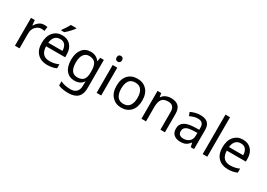

<svg xmlns="http://www.w3.org/2000/svg" viewBox="-5 -910 2176 1563"><g transform="rotate(30 1083.0 -128.5)"><path d="M163.6 -266.6Q181.2 -266.6 194.3 -263.7L189 -224.1Q174.3 -227.5 160.6 -227.5Q130.4 -227.5 107.4 -203.4Q84.5 -179.2 84.5 -139.6V0H41.5V-261.7H76.7L81.5 -213.9H83.5Q96.2 -235.4 116.2 -251Q136.2 -266.6 163.6 -266.6Z M334.5 -266.6Q384.8 -266.6 413.6 -234.4Q442.4 -202.1 442.4 -148.4V-122.6H263.2Q265.6 -31.7 346.7 -31.7Q371.6 -31.7 390.9 -36.4Q410.2 -41 430.7 -49.8V-12.2Q410.6 -3.4 391.1 0.7Q371.6 4.9 344.7 4.9Q288.6 4.9 253.7 -29.3Q218.8 -63.5 218.8 -128.9Q218.8 -193.4 250.7 -230Q282.7 -266.6 334.5 -266.6ZM334 -231.4Q303.2 -231.4 285.4 -211.7Q267.6 -191.9 264.2 -156.7H397.5Q397 -189.9 381.8 -210.7Q366.7 -231.4 334 -231.4ZM403.3 -369.1Q394 -355.5 372.3 -332.3Q350.6 -309.1 333.5 -295.9H305.2V-301.8Q315.9 -315.4 329.6 -336.4Q343.3 -357.4 351.6 -374H403.3Z M601.6 -266.6Q654.8 -266.6 683.6 -227.1H686L691.9 -261.7H726.1V4.4Q726.1 117.2 608.9 117.2Q551.3 117.2 514.6 100.6V61Q553.2 81.5 611.3 81.5Q645 81.5 664.3 61.8Q683.6 42 683.6 7.8V-2.4Q683.6 -8.3 684.1 -19.3Q684.6 -30.3 685.1 -34.7H683.1Q656.7 4.9 602.1 4.9Q551.3 4.9 522.7 -30.8Q494.1 -66.4 494.1 -130.4Q494.1 -192.9 522.7 -229.7Q551.3 -266.6 601.6 -266.6ZM607.4 -230.5Q574.7 -230.5 556.6 -204.3Q538.6 -178.2 538.6 -129.9Q538.6 -30.3 608.4 -30.3Q647.9 -30.3 666 -51.5Q684.1 -72.8 684.1 -120.1V-130.4Q684.1 -184.1 665.5 -207.3Q647 -230.5 607.4 -230.5Z M831.1 -359.9Q840.8 -359.9 848.4 -353.3Q856 -346.7 856 -332.5Q856 -318.8 848.4 -312Q840.8 -305.2 831.1 -305.2Q820.3 -305.2 813 -312Q805.7 -318.8 805.7 -332.5Q805.7 -346.7 813 -353.3Q820.3 -359.9 831.1 -359.9ZM852.1 -261.7V0H809.1V-261.7Z M1162.6 -131.3Q1162.6 -66.4 1129.6 -30.8Q1096.7 4.9 1040.5 4.9Q988.8 4.9 954.6 -30.8Q920.4 -66.4 920.4 -131.3Q920.4 -196.3 953.1 -231.4Q985.8 -266.6 1042 -266.6Q1095.2 -266.6 1128.9 -231.4Q1162.6 -196.3 1162.6 -131.3ZM964.8 -131.3Q964.8 -85 983.2 -57.9Q1001.5 -30.8 1041.5 -30.8Q1081.1 -30.8 1099.6 -57.9Q1118.2 -85 1118.2 -131.3Q1118.2 -177.7 1099.6 -204.1Q1081.1 -230.5 1041 -230.5Q1001 -230.5 982.9 -204.1Q964.8 -177.7 964.8 -131.3Z M1356.4 -266.6Q1403.3 -266.6 1427.2 -243.9Q1451.2 -221.2 1451.2 -170.4V0H1408.7V-167.5Q1408.7 -230.5 1350.1 -230.5Q1306.6 -230.5 1290 -206.1Q1273.4 -181.6 1273.4 -135.7V0H1230.5V-261.7H1265.1L1271.5 -226.1H1273.9Q1286.6 -246.6 1309.1 -256.6Q1331.5 -266.6 1356.4 -266.6Z M1631.3 -266.1Q1679.2 -266.1 1702.1 -245.1Q1725.1 -224.1 1725.1 -178.2V0H1693.8L1685.5 -37.1H1683.6Q1666.5 -15.6 1647.7 -5.4Q1628.9 4.9 1595.7 4.9Q1560.1 4.9 1536.6 -13.9Q1513.2 -32.7 1513.2 -72.8Q1513.2 -152.8 1638.7 -156.2L1683.1 -157.7V-173.3Q1683.1 -206.1 1668.9 -218.8Q1654.8 -231.4 1628.9 -231.4Q1608.4 -231.4 1589.8 -225.3Q1571.3 -219.2 1555.2 -211.4L1542 -243.7Q1559.1 -252.9 1582.5 -259.5Q1606 -266.1 1631.3 -266.1ZM1644 -126.5Q1595.2 -124.5 1576.4 -110.8Q1557.6 -97.2 1557.6 -72.3Q1557.6 -50.3 1571 -40Q1584.5 -29.8 1605.5 -29.8Q1638.7 -29.8 1660.6 -48.1Q1682.6 -66.4 1682.6 -104.5V-127.9Z M1849.1 0H1806.2V-371.1H1849.1Z M2033.2 -266.6Q2083.5 -266.6 2112.3 -234.4Q2141.1 -202.1 2141.1 -148.4V-122.6H1961.9Q1964.4 -31.7 2045.4 -31.7Q2070.3 -31.7 2089.6 -36.4Q2108.9 -41 2129.4 -49.8V-12.2Q2109.4 -3.4 2089.8 0.7Q2070.3 4.9 2043.5 4.9Q1987.3 4.9 1952.4 -29.3Q1917.5 -63.5 1917.5 -128.9Q1917.5 -193.4 1949.5 -230Q1981.4 -266.6 2033.2 -266.6ZM2032.7 -231.4Q2002 -231.4 1984.1 -211.7Q1966.3 -191.9 1962.9 -156.7H2096.2Q2095.7 -189.9 2080.6 -210.7Q2065.4 -231.4 2032.7 -231.4Z"/></g></svg>

Font: NotoSansOldHungarianUI
Style: Regular
Weight: 400
Designer: Monotype Design Team
Foundry: Monotype Imaging Inc.
Version: Version 1001.000; ttfautohint (v1.8.4.7-5d5b)